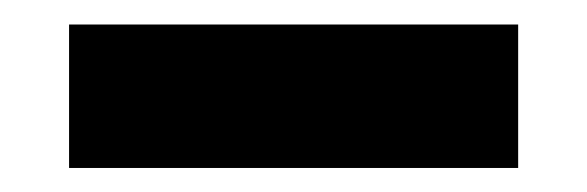

<svg xmlns="http://www.w3.org/2000/svg" viewBox="-20 -356 486 159"><path d="M409.1 -216.9V-335.7H37.2V-216.9Z"/></svg>

Font: Arad-VF Thin Dots1
Style: Regular
Weight: 100
Designer: Mohammad Darvishi
Version: Version 1.000;August 30, 2024;FontCreator 15.0.0.2992 64-bit